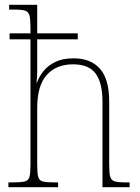

<svg xmlns="http://www.w3.org/2000/svg" viewBox="-20 -780 584 800"><path d="M15 0V-20H33Q68 -20 83.5 -24Q99 -28 103 -44Q107 -60 107 -95V-616H20V-641H107V-663Q107 -698 103 -714.5Q99 -731 85 -735.5Q71 -740 42 -740H18V-760H135V-641H304V-616H135V-482Q135 -457 132 -436H134Q143 -461 161.5 -484Q180 -507 210.5 -522Q241 -537 287 -537Q358 -537 396.5 -493.5Q435 -450 435 -358V-94Q435 -60 439 -44.5Q443 -29 457.5 -24.5Q472 -20 505 -20H520V0H407V-356Q407 -435 378.5 -473.5Q350 -512 284 -512Q215 -512 175 -468Q135 -424 135 -329V-95Q135 -60 139 -44Q143 -28 158 -24Q173 -20 206 -20H222V0Z"/></svg>

Font: Noto Serif Hebrew SemiCondensed Thin
Style: Regular
Weight: 100
Width: 4
Designer: Monotype Design Team
Foundry: Monotype Imaging Inc.
Version: Version 2.004; ttfautohint (v1.8.4.7-5d5b)